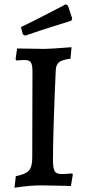

<svg xmlns="http://www.w3.org/2000/svg" viewBox="-20 -868 403 899"><path d="M54 -43Q100 -52 115.5 -69.5Q131 -87 131 -129L132 -533Q132 -565 124.5 -576Q117 -587 95 -587L56 -585L53 -591L60 -641L127 -640Q149 -639 188 -639Q215 -639 315 -647L310 -593Q270 -588 256 -576.5Q242 -565 241 -537Q236 -433 232 -310.5Q228 -188 228 -121Q228 -80 236 -66.5Q244 -53 269 -53Q285 -53 318 -56L321 -51L312 3Q293 3 282 2L174 0Q117 0 48 11ZM87 -707 78 -741Q140 -771 204.5 -804.5Q269 -838 288 -848L298 -842L318 -782L314 -771Q296 -765 231 -745Q166 -725 98 -701Z"/></svg>

Font: Alegreya SC Medium
Style: Regular
Weight: 500
Designer: Juan Pablo del Peral
Foundry: Huerta Tipografica
Version: Version 2.007; ttfautohint (v1.6)